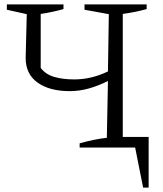

<svg xmlns="http://www.w3.org/2000/svg" viewBox="-20 -667 735 868"><path d="M295 -255Q204 -255 150 -293.5Q96 -332 96 -405L101 -603L11 -623V-647H267V-626Q218 -612 164 -604V-360Q186 -331 224.5 -319.5Q263 -308 316 -308Q393 -308 468 -344L472 -603L362 -623V-647H643V-626Q618 -619 591 -613.5Q564 -608 535 -604V-48H652V181H627L591 0H340V-19Q372 -28 403 -34.5Q434 -41 463 -44L468 -301Q427 -280 383.5 -267.5Q340 -255 295 -255Z"/></svg>

Font: Piazzolla SC Light
Style: Regular
Weight: 300
Designer: Juan Pablo del Peral
Foundry: Huerta Tipografica
Version: Version 1.330